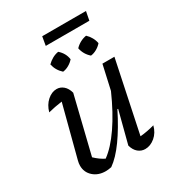

<svg xmlns="http://www.w3.org/2000/svg" viewBox="-183 -869 900 984"><g transform="rotate(-30 267.0 -376.5)"><path d="M320 -53 369 -242 365 -243Q321 -155 276.5 -93Q232 -31 189 -1Q170 3 155 3Q111 3 82.5 -22.5Q54 -48 54 -87Q54 -101 58 -116L137 -419Q92 -413 54 -403Q65 -442 91 -465Q117 -488 146 -488Q168 -488 185.5 -473Q203 -458 211 -429L129 -94Q157 -67 186 -53Q236 -89 286.5 -162.5Q337 -236 383 -340L415 -483H486L398 -63Q441 -67 483 -79Q473 -40 445.5 -17Q418 6 387 6Q364 6 346 -9Q328 -24 320 -53ZM209 -707 218 -759H477L467 -707ZM220 -548Q190 -575 182 -613Q196 -627 213 -636.5Q230 -646 249 -649Q280 -622 285 -584Q273 -570 255.5 -560Q238 -550 220 -548ZM385 -548Q355 -574 347 -613Q360 -627 377.5 -636.5Q395 -646 414 -649Q428 -636 437.5 -619Q447 -602 450 -584Q438 -570 420.5 -560Q403 -550 385 -548Z"/></g></svg>

Font: Piazzolla
Style: Italic
Weight: 400
Italic angle: -11.3°
Designer: Juan Pablo del Peral
Foundry: Huerta Tipografica
Version: Version 1.330